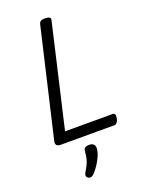

<svg xmlns="http://www.w3.org/2000/svg" viewBox="-209 -987 1043 1376"><g transform="rotate(-20 312.5 -299.0)"><path d="M113 0Q68 0 77 -40L269 -863Q272 -877 282.5 -883.5Q293 -890 315 -890Q338 -890 349 -883Q360 -876 355 -861L174 -80H537Q549 -80 553.5 -71Q558 -62 554 -40Q550 -20 541 -10Q532 0 520 0ZM217 289Q205 281 203.5 271Q202 261 209 249Q226 221 236.5 199Q247 177 252 154Q257 131 259 101Q261 84 272 77Q283 70 302 70Q325 70 336 81Q347 92 346 111Q345 136 333.5 164.5Q322 193 304.5 220.5Q287 248 266 272Q253 286 242 290.5Q231 295 217 289Z"/></g></svg>

Font: Playwrite AT
Style: Italic
Weight: 400
Italic angle: -13.0072°
Designer: Veronika Burian, José Scaglione
Foundry: TypeTogether
Version: Version 1.002